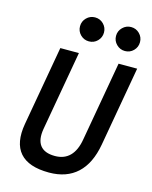

<svg xmlns="http://www.w3.org/2000/svg" viewBox="-134 -1000 865 1096"><g transform="rotate(15 298.5 -452.0)"><path d="M263.2 9.8Q142.1 9.8 90.8 -49.1Q39.6 -107.9 59.6 -222.7L142.6 -693.4H252.4L169.4 -222.7Q158.2 -157.2 184.1 -123.8Q210 -90.3 271.5 -90.3Q326.2 -90.3 359.4 -123.8Q392.6 -157.2 403.8 -222.7L486.8 -693.4H596.7L513.7 -222.7Q493.2 -106.9 429.9 -48.6Q366.7 9.8 263.2 9.8ZM502.4 -772.5Q473.6 -772.5 452.6 -793.2Q431.6 -814 431.6 -843.3Q431.6 -872.6 452.6 -893.3Q473.6 -914.1 502.4 -914.1Q532.2 -914.1 552.7 -893.3Q573.2 -872.6 573.2 -843.3Q573.2 -814 552.7 -793.2Q532.2 -772.5 502.4 -772.5ZM289.6 -772.5Q260.3 -772.5 239.5 -793.2Q218.8 -814 218.8 -843.3Q218.8 -872.6 239.5 -893.3Q260.3 -914.1 289.6 -914.1Q319.3 -914.1 339.8 -893.3Q360.4 -872.6 360.4 -843.3Q360.4 -814 339.8 -793.2Q319.3 -772.5 289.6 -772.5Z"/></g></svg>

Font: Cascadia Mono Medium
Style: Italic
Weight: 500
Italic angle: -10°
Monospace: yes
Designer: Aaron Bell
Foundry: Saja Typeworks
Version: Version 2407.024